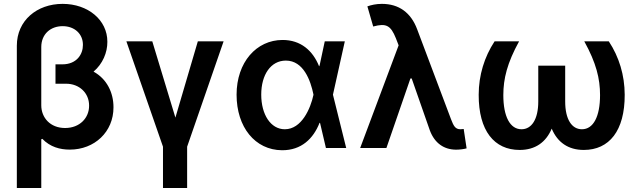

<svg xmlns="http://www.w3.org/2000/svg" viewBox="-20 -757 3289 982"><path d="M66.1 -523.1V204.5H191.1V-44.7L196.4 -46.9C236.9 -5 286.9 8.2 337 8.2C463.4 8.2 560.7 -82.4 560.4 -208.1C560.7 -282.3 527 -353 458.5 -390.6C505.3 -430.4 529.5 -488.3 529.1 -543.3C529.5 -654.8 430 -737.2 300.4 -737.2C168.3 -737.2 66.1 -651.6 66.1 -523.1ZM191.1 -218V-516.7C191.4 -583.1 239 -623.2 300.4 -623.2C361.9 -623.2 404.5 -583.1 404.1 -527.3C404.5 -480.5 373.2 -427.9 298.7 -427.9H263.8V-328.8H318.2C385.3 -328.8 436.1 -281.6 435.7 -216.6C436.1 -154.1 388.1 -102.3 312.9 -102.3C236.9 -102.3 191.4 -155.2 191.1 -218Z M626.4 -545.5 813.6 -6.7V204.5H937.1V-6.7L1123.6 -545.5H991.8L877.1 -155.5L758.9 -545.5Z M1422.2 11.4C1521.3 12.1 1582.7 -47.9 1614.3 -128.6H1616.8L1647 0H1750.7L1682.9 -272.7L1743.6 -545.5H1641L1614.7 -422.6L1612.2 -417.6C1579.9 -498.6 1517.8 -552.6 1425.4 -552.6C1291.2 -552.6 1190 -438.2 1190 -272.7C1190 -106.5 1284.8 10.3 1422.2 11.4ZM1316.1 -273.1C1316.1 -375 1365.1 -447.1 1442.1 -447.1C1532.3 -447.1 1568.5 -345.2 1583.1 -274.1V-271.3C1568.2 -202.1 1522.7 -95.9 1436.8 -95.9C1364.7 -95.9 1316.1 -170.8 1316.1 -273.1Z M2313.2 8.5C2331 8.5 2353 5.7 2366.5 1.8L2351.6 -97.3C2347.3 -96.6 2339.8 -95.9 2334.9 -95.9C2307.9 -95.9 2299.7 -114 2286.6 -147.7L2113.6 -607.2C2081.7 -692.8 2019.9 -737.2 1933.2 -737.2C1903.8 -737.2 1878.6 -731.5 1859 -724.4L1888.8 -621.4C1954.9 -639.6 1978.3 -627.1 2004.6 -561.8L2018.8 -525.2L1822.1 0H1956.3L2079.2 -355.8H2085.6L2178.6 -89.8C2203.1 -24.5 2251.1 8.5 2313.2 8.5Z M2634.9 -545.5H2509.6C2457 -465.2 2428.6 -372.5 2428.3 -272.7C2427.6 -88.1 2507.8 9.9 2637.8 9.9C2717.3 9.9 2772.4 -29.1 2801.8 -99.1C2831 -29.1 2886.4 9.9 2965.9 9.9C3095.9 9.9 3175.8 -88.1 3175.1 -272.7C3174.7 -372.5 3146.7 -465.2 3093.8 -545.5H2968.4C3029.5 -435 3049 -354.8 3049 -270.6C3049 -161.2 3014.9 -95.9 2956.3 -95.9C2904.8 -95.9 2870.7 -146 2870.7 -237.9V-421.2H2733V-237.9C2733 -146 2698.5 -95.9 2647.4 -95.9C2588.4 -95.9 2554.3 -161.2 2554.3 -270.6C2554.3 -354.8 2574.2 -435 2634.9 -545.5Z"/></svg>

Font: Margiela Sans Semi Bold
Style: Regular
Weight: 600
Designer: Stefan Endress, Andreas Faust
Version: Version 1.100;FEAKit 1.0